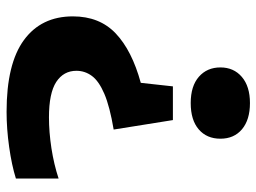

<svg xmlns="http://www.w3.org/2000/svg" viewBox="-120 -670 798 598"><g transform="rotate(-90 279.0 -371.0)"><path d="M204 -231.5 174.5 -416Q246 -428 285.8 -445Q325.5 -462 341.5 -483.8Q357.5 -505.5 357.5 -532Q357.5 -572 322.8 -594.8Q288 -617.5 212.5 -617.5Q166.5 -617.5 116.2 -609.8Q66 -602 22 -587.5V-720.5Q63.5 -733.5 120.2 -741.5Q177 -749.5 230 -749.5Q379.5 -749.5 453.2 -695.5Q527 -641.5 527 -543Q527 -460 473.8 -409.5Q420.5 -359 320 -331.5L309 -231.5ZM257 8.5Q205 8.5 175.5 -16.2Q146 -41 146 -83.5Q146 -126 175 -151Q204 -176 257 -176Q310 -176 339 -150.5Q368 -125 368 -83.5Q368 -42 338.5 -16.8Q309 8.5 257 8.5Z"/></g></svg>

Font: Encode Sans Expanded Expanded
Style: Bold
Weight: 700
Width: 7
Designer: Multiple Designers
Foundry: Impallari Type
Version: Version 3.000; ttfautohint (v1.8.3) -l 8 -r 50 -G 200 -x 14 